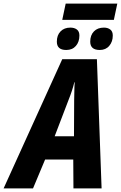

<svg xmlns="http://www.w3.org/2000/svg" viewBox="-80 -1044 670 1064"><path d="M265 -934 284 -1024H570L551 -934ZM287 -767Q235 -767 235 -813Q235 -849 255.5 -870Q276 -891 310 -891Q332 -891 346 -880.5Q360 -870 360 -847Q360 -812 340.5 -789.5Q321 -767 287 -767ZM473 -767Q420 -767 420 -813Q420 -849 440.5 -870Q461 -891 496 -891Q517 -891 531 -880.5Q545 -870 545 -847Q545 -813 525.5 -790Q506 -767 473 -767ZM-60 0 265 -716H457L483 0H327L326 -160H170L103 0ZM223 -289H330L331 -489Q332 -514 332 -538Q332 -562 334 -588H332Q326 -564 318.5 -541Q311 -518 301 -493Z"/></svg>

Font: Noto Sans Condensed ExtraBold
Style: Italic
Weight: 800
Width: 3
Italic angle: -12°
Designer: Monotype Design Team
Foundry: Monotype Imaging Inc.
Version: Version 2.013; ttfautohint (v1.8.4.7-5d5b)